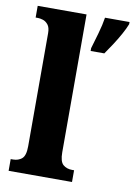

<svg xmlns="http://www.w3.org/2000/svg" viewBox="-86 -816 611 871"><g transform="rotate(10 219.5 -380.0)"><path d="M16 0V-54H27Q51 -54 67.5 -68Q84 -82 84 -125V-646Q84 -672 73.5 -685Q63 -698 49.5 -702Q36 -706 27 -706H16V-760H241V-125Q241 -82 257.5 -68Q274 -54 299 -54H308V0ZM288 -613Q297 -643 309 -685Q321 -727 326 -760H439V-750Q431 -729 416 -702Q401 -675 383.5 -648Q366 -621 351 -600H288Z"/></g></svg>

Font: Noto Serif Thai Condensed ExtraBold
Style: Regular
Weight: 800
Width: 3
Designer: Monotype Design Team
Foundry: Monotype Imaging Inc.
Version: Version 2.002; ttfautohint (v1.8.4.7-5d5b)